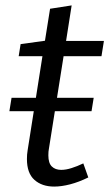

<svg xmlns="http://www.w3.org/2000/svg" viewBox="-20 -679 403 708"><path d="M14.6 -268.9 22.6 -318.4H325.5L317.5 -268.9ZM305.6 -24.7Q270.9 -7.7 238.7 0.7Q206.5 9 179.8 9Q134.7 9 107 -15.7Q79.3 -40.4 79.3 -92.5Q79.3 -101.5 79.9 -109Q80.6 -116.5 81.9 -124.9L138.5 -484.5L147.9 -471.8H48.9L56 -516.3L159.9 -530.7L143.6 -515L164.6 -646.7L244.2 -659.1L221.6 -515L213.5 -528H363.2L354.2 -471.8H202.8L216.5 -484.5L160.3 -130.2Q159.3 -126.2 158.8 -119.7Q158.3 -113.2 158.3 -106.2Q158.3 -77.5 171.1 -65.1Q183.9 -52.6 205.6 -52.6Q222.9 -52.6 243.5 -59.1Q264.2 -65.5 287.2 -76.5Z"/></svg>

Font: Bitter Thin
Style: Italic
Weight: 100
Italic angle: -9°
Designer: Sol Matas, and Bitter project Authors
Foundry: Sol Matas
Version: Version 2.002